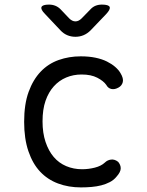

<svg xmlns="http://www.w3.org/2000/svg" viewBox="-20 -805 640 835"><path d="M85 -275Q85 -352 104.5 -405.5Q124 -459 157 -493.5Q190 -528 235 -544Q280 -560 331 -560Q367 -560 395.5 -554Q424 -548 445 -537.5Q466 -527 481 -514Q496 -501 504 -487Q518 -464 514 -448Q510 -432 495 -424Q479 -415 464.5 -418Q450 -421 442 -436Q430 -453 403 -467Q376 -481 335 -481Q299 -481 268 -468Q237 -455 214 -429.5Q191 -404 178 -366.5Q165 -329 165 -277Q165 -227 178 -188Q191 -149 213.5 -122.5Q236 -96 268 -82.5Q300 -69 337 -69Q365 -69 392.5 -76Q420 -83 436 -98Q447 -109 463 -111Q479 -113 494 -101Q499 -95 502 -88Q505 -81 505 -73Q505 -65 500.5 -56Q496 -47 487 -37Q475 -22 457.5 -13Q440 -4 420.5 1Q401 6 378.5 8Q356 10 332 10Q278 10 232.5 -7Q187 -24 154.5 -58.5Q122 -93 103.5 -147.5Q85 -202 85 -275ZM193 -785Q208 -785 220.5 -780Q233 -775 243 -765L281 -725Q294 -712 308 -712Q322 -712 335 -725L373 -764Q383 -775 395.5 -780Q408 -785 423 -785Q453 -785 457 -774.5Q461 -764 441 -743L374 -673Q360 -659 343.5 -652Q327 -645 308 -645Q289 -645 272.5 -652Q256 -659 243 -673L176 -744Q156 -764 160.5 -774.5Q165 -785 193 -785Z"/></svg>

Font: Maple Mono Normal NL Light
Style: Regular
Weight: 300
Monospace: yes
Designer: subframe7536
Version: Version 7.000